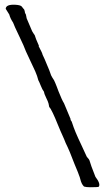

<svg xmlns="http://www.w3.org/2000/svg" viewBox="-20 -703 438 807"><path d="M187 -408 195 -386Q196 -383 200.5 -376Q205 -369 207 -366Q212 -356 218.5 -339Q225 -322 226 -319Q241 -281 249 -269L277 -202Q276 -201 276.5 -199.5Q277 -198 278.5 -196Q280 -194 281 -192.5Q282 -191 282 -190Q289 -168 298 -146.5Q307 -125 322 -93.5Q337 -62 343 -48Q344 -44 349 -39Q354 -34 356 -29Q360 -13 381 40Q404 70 395 82Q391 84 358 84Q342 84 333 81Q327 75 323.5 67.5Q320 60 317.5 50Q315 40 313 36Q312 31 293 -14Q273 -68 256 -102L250 -117Q248 -122 242.5 -134Q237 -146 234 -153Q233 -154 222.5 -180.5Q212 -207 202 -228Q192 -249 187 -253L184 -268Q182 -276 174 -292Q166 -308 165 -317Q158 -326 151.5 -342.5Q145 -359 141 -366Q137 -383 128 -403.5Q119 -424 106 -450.5Q93 -477 89 -487Q82 -507 60.5 -551.5Q39 -596 35 -608Q23 -626 19 -642L4 -666Q5 -685 44 -683Q65 -682 71 -676Q73 -673 78 -667Q83 -663 84 -655.5Q85 -648 86 -647Q89 -644 90 -636.5Q91 -629 92 -626Q113 -577 115 -572Q117 -568 120.5 -563Q124 -558 126 -555Q129 -543 143 -512Q144 -511 143 -510Q142 -509 143 -508Q158 -480 159 -473Q163 -464 168 -453.5Q173 -443 178 -429.5Q183 -416 187 -408Z"/></svg>

Font: FuturaRenner
Style: Regular
Weight: 400
Designer: BSozoo
Foundry: BSozoo
Version: Version 1.001;PS 001.001;hotconv 1.0.70;makeotf.lib2.5.58329